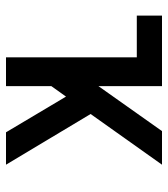

<svg xmlns="http://www.w3.org/2000/svg" viewBox="20 -580 560 640"><g transform="rotate(90 300.0 -260.0)"><path d="M171 0V-436H32V-520H267V-308L417 -520H529L360 -282L529 0H421L302 -200L267 -151V0Z"/></g></svg>

Font: Iosevka SS04 Medium Extended
Style: Regular
Weight: 500
Width: 7
Monospace: yes
Designer: Belleve Invis
Foundry: Belleve Invis
Version: Version 19.0.0; ttfautohint (v1.8.4)